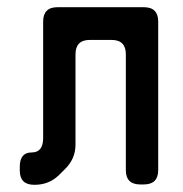

<svg xmlns="http://www.w3.org/2000/svg" viewBox="-20 -505 510 534"><path d="M35 -31Q35 9 75 9H76Q117 9 145 -19L162 -36Q190 -64 190 -103V-354Q190 -394 230 -394H290Q330 -394 330 -354V-32Q330 8 370 8H380Q420 8 420 -32V-445Q420 -485 380 -485H140Q100 -485 100 -445V-121Q100 -81 68 -81Q35 -81 35 -41Z"/></svg>

Font: WDXL Lubrifont JP N
Style: Regular
Weight: 400
Designer: [WDXL Lubrifont] Copyright 2020-2022 (c) NightFurySL2001, Skr-ZERO; [ZCOOL QingKe HuangYou] Copyright 2018-2022 (c) The 
Version: Version 2.001;hotconv 1.1.1;makeotfexe 2.6.0